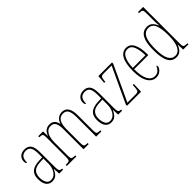

<svg xmlns="http://www.w3.org/2000/svg" viewBox="92 -1622 2494 2494"><g transform="rotate(-45 1338.5 -375.0)"><path d="M153 10Q103 10 72.5 -28.5Q42 -67 42 -146Q42 -224 85.5 -261.5Q129 -299 218 -303L281 -306V-371Q281 -451 259.5 -484Q238 -517 190 -517Q143 -517 118.5 -488.5Q94 -460 94 -395Q73 -395 73 -438Q73 -482 104.5 -512Q136 -542 191 -542Q250 -542 279.5 -502.5Q309 -463 309 -366V-103Q309 -66 313.5 -48.5Q318 -31 328.5 -25.5Q339 -20 358 -20H360V0H288L283 -91H281Q262 -48 234 -19Q206 10 153 10ZM155 -15Q193 -15 221 -38.5Q249 -62 265 -102Q281 -142 281 -191V-283L219 -280Q139 -277 104.5 -242.5Q70 -208 70 -146Q70 -88 90.5 -51.5Q111 -15 155 -15Z M428 0V-20H437Q468 -20 482 -24.5Q496 -29 499.5 -45.5Q503 -62 503 -98V-432Q503 -470 500 -487.5Q497 -505 484 -510.5Q471 -516 441 -516H439V-536H527L530 -451H532Q564 -542 649 -542Q735 -542 755 -446H757Q773 -496 805 -519Q837 -542 878 -542Q995 -542 995 -364V-91Q995 -58 999.5 -43Q1004 -28 1018 -24Q1032 -20 1061 -20H1063V0H967V-364Q967 -438 946.5 -477.5Q926 -517 876 -517Q833 -517 808.5 -494Q784 -471 773.5 -432.5Q763 -394 763 -348V-96Q763 -61 767 -45Q771 -29 784.5 -24.5Q798 -20 827 -20H830V0H735V-364Q735 -445 714.5 -481Q694 -517 647 -517Q606 -517 580 -491Q554 -465 542.5 -423.5Q531 -382 531 -333V-98Q531 -62 534.5 -45.5Q538 -29 553 -24.5Q568 -20 601 -20H603V0Z M1237 10Q1187 10 1156.5 -28.5Q1126 -67 1126 -146Q1126 -224 1169.5 -261.5Q1213 -299 1302 -303L1365 -306V-371Q1365 -451 1343.5 -484Q1322 -517 1274 -517Q1227 -517 1202.5 -488.5Q1178 -460 1178 -395Q1157 -395 1157 -438Q1157 -482 1188.5 -512Q1220 -542 1275 -542Q1334 -542 1363.5 -502.5Q1393 -463 1393 -366V-103Q1393 -66 1397.5 -48.5Q1402 -31 1412.5 -25.5Q1423 -20 1442 -20H1444V0H1372L1367 -91H1365Q1346 -48 1318 -19Q1290 10 1237 10ZM1239 -15Q1277 -15 1305 -38.5Q1333 -62 1349 -102Q1365 -142 1365 -191V-283L1303 -280Q1223 -277 1188.5 -242.5Q1154 -208 1154 -146Q1154 -88 1174.5 -51.5Q1195 -15 1239 -15Z M1534 0V-22L1762 -511H1620Q1581 -511 1571 -497Q1561 -483 1557 -442L1555 -420H1535L1543 -536H1794V-514L1566 -25H1714Q1753 -25 1763 -39Q1773 -53 1775 -95L1777 -138H1797L1792 0Z M2064 10Q1992 10 1949.5 -61Q1907 -132 1907 -262Q1907 -403 1946 -472.5Q1985 -542 2056 -542Q2125 -542 2160 -474.5Q2195 -407 2195 -291V-270H1935Q1935 -140 1969.5 -77.5Q2004 -15 2064 -15Q2108 -15 2133.5 -41.5Q2159 -68 2171 -99Q2175 -97 2177.5 -92Q2180 -87 2180 -77Q2180 -62 2166.5 -41.5Q2153 -21 2127.5 -5.5Q2102 10 2064 10ZM2167 -295Q2166 -394 2140.5 -455.5Q2115 -517 2056 -517Q1998 -517 1968 -457Q1938 -397 1935 -295Z M2436 10Q2390 10 2356.5 -16Q2323 -42 2305 -103Q2287 -164 2287 -267Q2287 -372 2306.5 -432.5Q2326 -493 2360.5 -518.5Q2395 -544 2440 -544Q2488 -544 2517 -516.5Q2546 -489 2563 -445H2567Q2564 -468 2563 -493Q2562 -518 2562 -544V-656Q2562 -696 2558 -713.5Q2554 -731 2541 -735.5Q2528 -740 2500 -740H2495V-760H2590V-86Q2590 -56 2594.5 -42Q2599 -28 2612.5 -24Q2626 -20 2653 -20H2663V0H2566L2562 -95H2560Q2543 -47 2513 -18.5Q2483 10 2436 10ZM2437 -15Q2499 -15 2531 -79.5Q2563 -144 2563 -265Q2563 -388 2536.5 -453.5Q2510 -519 2442 -519Q2403 -519 2374.5 -494.5Q2346 -470 2330.5 -414.5Q2315 -359 2315 -265Q2315 -132 2347 -73.5Q2379 -15 2437 -15Z"/></g></svg>

Font: Noto Serif Thai ExtraCondensed Thin
Style: Regular
Weight: 100
Width: 2
Designer: Monotype Design Team
Foundry: Monotype Imaging Inc.
Version: Version 2.001; ttfautohint (v1.8.4.7-5d5b)